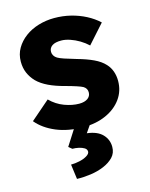

<svg xmlns="http://www.w3.org/2000/svg" viewBox="-118 -617 731 938"><g transform="rotate(-15 247.5 -148.0)"><path d="M18 -82 115 -166Q146 -135 185 -120.5Q224 -106 259 -106Q273 -106 284 -109Q295 -112 302.5 -117.5Q310 -123 314 -130.5Q318 -138 318 -148Q318 -168 300 -179Q291 -184 270 -191Q249 -198 216 -207Q169 -219 134.5 -235.5Q100 -252 78 -274Q58 -295 47 -320.5Q36 -346 36 -378Q36 -415 53.5 -445Q71 -475 100.5 -497Q130 -519 168.5 -530.5Q207 -542 248 -542Q292 -542 332 -532Q372 -522 406.5 -504Q441 -486 468 -461L384 -367Q366 -384 343.5 -397.5Q321 -411 297 -419Q273 -427 253 -427Q238 -427 226.5 -424.5Q215 -422 207 -416.5Q199 -411 195 -403.5Q191 -396 191 -386Q191 -376 196.5 -367Q202 -358 212 -352Q222 -346 244 -338.5Q266 -331 304 -320Q351 -307 385 -291Q419 -275 439 -253Q455 -236 463 -213.5Q471 -191 471 -165Q471 -114 442.5 -74.5Q414 -35 364 -12.5Q314 10 250 10Q172 10 112.5 -15Q53 -40 18 -82ZM143 171Q164 171 186.5 166Q209 161 224.5 151.5Q240 142 240 131Q240 119 228.5 112Q217 105 201 101.5Q185 98 169 98L152 84L221 -24H303L257 43Q309 49 334.5 75.5Q360 102 360 139Q360 170 340.5 190.5Q321 211 290 224Q259 237 223 242Q187 247 153 246Z"/></g></svg>

Font: Our Lexend
Style: Bold
Weight: 700
Designer: Bonnie Shaver-Troup, Thomas Jockin
Foundry: Lexend
Version: Version 1.007